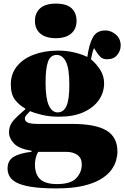

<svg xmlns="http://www.w3.org/2000/svg" viewBox="-20 -816 690 1066"><path d="M293 230Q208 230 154.5 221.5Q101 213 72.5 198Q44 183 33 163Q22 143 22 120Q22 75 56 54.5Q90 34 155 27V21Q85 10 57.5 -19.5Q30 -49 30 -81Q30 -118 52 -144Q74 -170 120 -209V-214Q89 -230 64.5 -260.5Q40 -291 40 -347Q40 -406 74 -448Q108 -490 167.5 -512.5Q227 -535 303 -535Q347 -535 387.5 -526Q428 -517 465 -500Q474 -568 495 -607.5Q516 -647 565 -647Q597 -647 623.5 -624Q650 -601 650 -563Q650 -534 630.5 -510.5Q611 -487 575 -487Q551 -487 538 -499.5Q525 -512 514 -530L502 -549Q496 -535 492.5 -521Q489 -507 485 -487Q518 -459 538 -425.5Q558 -392 558 -354Q558 -302 528.5 -260Q499 -218 443.5 -193Q388 -168 308 -168Q256 -168 214 -178Q172 -188 147 -199Q135 -187 126.5 -177Q118 -167 118 -158Q118 -143 134 -135.5Q150 -128 189 -128H381Q510 -128 571 -91.5Q632 -55 632 26Q632 48 624.5 75Q617 102 597 129Q577 156 539 179Q501 202 441 216Q381 230 293 230ZM300 -192Q333 -192 349 -227.5Q365 -263 365 -344Q365 -436 346 -473.5Q327 -511 295 -511Q260 -511 246.5 -473.5Q233 -436 233 -357Q233 -270 251 -231Q269 -192 300 -192ZM297 206Q372 206 403 173.5Q434 141 434 97Q434 62 410 44.5Q386 27 346 27H192Q182 44 178 63Q174 82 174 97Q174 152 203 179Q232 206 297 206ZM290 -604Q234 -604 204 -629.5Q174 -655 174 -700Q174 -744 203 -770Q232 -796 290 -796Q349 -796 377 -770.5Q405 -745 405 -700Q405 -655 375 -629.5Q345 -604 290 -604Z"/></svg>

Font: Literata 72pt ExtraBold
Style: Regular
Weight: 800
Designer: Latin by Veronika Burian and Jose Scaglione. Greek by Irene Vlachou. Cyrillic by Vera Evstafieva.
Foundry: TypeTogether
Version: Version 3.002